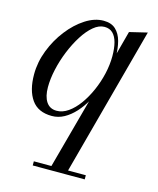

<svg xmlns="http://www.w3.org/2000/svg" viewBox="-109 -547 720 874"><g transform="rotate(15 251.0 -110.0)"><path d="M206.5 250 317.5 -159Q326 -180 338.5 -206.5Q351 -233 356.5 -255L355.5 -302L395 -450L478.5 -470L285 250ZM129 250V230.5H374V250ZM154 10Q89 10 58.2 -33.8Q27.5 -77.5 27.5 -152.5Q27.5 -210 49.2 -266.2Q71 -322.5 106.8 -368.5Q142.5 -414.5 185.5 -442.2Q228.5 -470 271 -470Q307.5 -470 328.2 -450.5Q349 -431 357.8 -398.2Q366.5 -365.5 366.5 -325.5Q366.5 -291 359.2 -252.8Q352 -214.5 338.2 -177Q324.5 -139.5 305.5 -105.8Q286.5 -72 262.8 -46Q239 -20 211.8 -5Q184.5 10 154 10ZM169 -18.5Q197 -18.5 223.5 -37Q250 -55.5 273 -87.2Q296 -119 313.5 -158.8Q331 -198.5 340.8 -241.2Q350.5 -284 350.5 -324Q350.5 -360.5 343.5 -387.5Q336.5 -414.5 321.5 -429.2Q306.5 -444 282 -444Q256 -444 230.2 -422.5Q204.5 -401 181.8 -365Q159 -329 141.2 -285.2Q123.5 -241.5 113.5 -196.5Q103.5 -151.5 103.5 -112.5Q103.5 -68.5 120.2 -43.5Q137 -18.5 169 -18.5Z"/></g></svg>

Font: Bodoni Moda SC
Style: Italic
Weight: 400
Italic angle: -13°
Designer: Owen Earl
Foundry: indestructible type
Version: Version 2.005